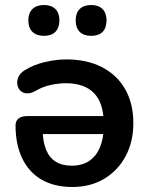

<svg xmlns="http://www.w3.org/2000/svg" viewBox="-20 -736 597 766"><path d="M269 10Q197 10 146.5 -19Q96 -48 69 -103.5Q42 -159 42 -236Q42 -254 54.5 -263.5Q67 -273 90 -273H411V-201H130L150 -216Q151 -171 163.5 -139.5Q176 -108 201.5 -91.5Q227 -75 266 -75Q308 -75 336.5 -94.5Q365 -114 379.5 -150Q394 -186 394 -234V-241Q394 -324 355.5 -364Q317 -404 242 -404Q217 -404 184.5 -397.5Q152 -391 123 -374Q102 -362 86 -363.5Q70 -365 60.5 -375Q51 -385 49 -400Q47 -415 54 -430Q61 -445 79 -456Q114 -478 159.5 -488.5Q205 -499 244 -499Q327 -499 387 -468Q447 -437 479.5 -380Q512 -323 512 -245Q512 -170 481 -112.5Q450 -55 395.5 -22.5Q341 10 269 10ZM344 -593Q314 -593 298 -609Q282 -625 282 -655Q282 -684 298 -700Q314 -716 344 -716Q373 -716 389 -700Q405 -684 405 -655Q405 -625 389.5 -609Q374 -593 344 -593ZM155 -593Q126 -593 109.5 -609Q93 -625 93 -655Q93 -684 109.5 -700Q126 -716 155 -716Q185 -716 201 -700Q217 -684 217 -655Q217 -625 201 -609Q185 -593 155 -593Z"/></svg>

Font: Nunito ExtraLight
Style: Regular
Weight: 200
Designer: Vernon Adams
Foundry: Vernon Adams
Version: Version 3.602